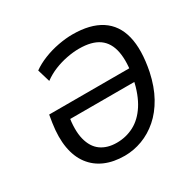

<svg xmlns="http://www.w3.org/2000/svg" viewBox="-158 -881 1068 1057"><g transform="rotate(-30 376.5 -352.5)"><path d="M345 9Q275 9 221.5 -14Q168 -37 133.5 -82.5Q99 -128 87.5 -194.5Q76 -261 89 -347L97 -396H647L636 -317H157L189 -344Q173 -251 188 -191.5Q203 -132 243 -103.5Q283 -75 343 -75Q402 -75 452.5 -101.5Q503 -128 540 -185Q577 -242 597 -334Q616 -433 603.5 -498.5Q591 -564 546 -596Q501 -628 420 -628Q383 -628 342 -620Q301 -612 262.5 -596.5Q224 -581 190 -556L166 -636Q199 -660 244 -678Q289 -696 337.5 -705Q386 -714 428 -714Q540 -714 608 -670Q676 -626 697.5 -539Q719 -452 693 -322Q675 -238 640.5 -176Q606 -114 559 -73Q512 -32 457 -11.5Q402 9 345 9Z"/></g></svg>

Font: Nunito Sans 7pt SemiCondensed Medium
Style: Italic
Weight: 500
Width: 4
Italic angle: -9°
Designer: Vernon Adams
Foundry: Vernon Adams
Version: Version 3.101;gftools[0.9.27]